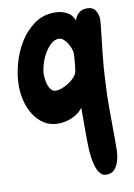

<svg xmlns="http://www.w3.org/2000/svg" viewBox="-95 -627 690 988"><g transform="rotate(-10 250.5 -133.0)"><path d="M483.4 -454.1Q475.6 -382.8 467.8 -312.5Q460 -242.2 457 -171.9Q452.1 -90.8 453.1 -18.6Q454.1 53.7 454.1 134.8Q454.1 154.3 453.6 182.6Q453.1 210.9 446.3 237.3Q439.5 263.7 424.3 282.2Q409.2 300.8 378.9 300.8Q364.3 300.8 354 292Q343.8 283.2 336.4 269Q329.1 254.9 324.7 237.3Q320.3 219.7 317.4 201.2Q312.5 163.1 312 125.5Q311.5 87.9 311.5 70.3V-5.9V-60.5Q289.1 -31.2 253.4 -16.1Q217.8 -1 182.6 -1Q138.7 -1 106.9 -22Q75.2 -43 54.7 -75.7Q34.2 -108.4 24.4 -147.5Q14.6 -186.5 14.6 -223.6V-229.5Q14.6 -280.3 30.3 -339.4Q45.9 -398.4 76.7 -449.2Q107.4 -500 153.8 -533.7Q200.2 -567.4 261.7 -567.4Q294.9 -567.4 322.8 -553.7Q350.6 -540 362.3 -508.8Q370.1 -531.2 386.2 -545.4Q402.3 -559.6 427.7 -559.6Q460 -559.6 473.1 -538.6Q486.3 -517.6 486.3 -492.2Q486.3 -481.4 485.4 -472.7Q484.4 -463.9 483.4 -454.1ZM258.8 -430.7Q236.3 -430.7 216.8 -412.6Q197.3 -394.5 182.6 -368.7Q168 -342.8 159.7 -313.5Q151.4 -284.2 151.4 -261.7Q151.4 -248 153.8 -232.4Q156.2 -216.8 161.6 -202.6Q167 -188.5 176.3 -179.2Q185.5 -169.9 200.2 -169.9Q212.9 -169.9 230 -176.3Q247.1 -182.6 263.7 -192.9Q280.3 -203.1 293 -215.8Q305.7 -228.5 310.5 -240.2Q313.5 -247.1 315.4 -260.7Q317.4 -274.4 318.8 -289.6Q320.3 -304.7 321.3 -319.3Q322.3 -334 322.3 -341.8Q322.3 -353.5 316.9 -368.7Q311.5 -383.8 302.7 -397.9Q293.9 -412.1 282.2 -421.4Q270.5 -430.7 258.8 -430.7Z"/></g></svg>

Font: Chewy
Style: Regular
Weight: 400
Designer: Squid
Foundry: Font Diner, Inc DBA Sideshow
Version: Version 1.000